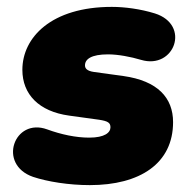

<svg xmlns="http://www.w3.org/2000/svg" viewBox="-20 -526 561 558"><path d="M241 12C387 12 483 -51 483 -171C483 -242 438 -291 339 -305L252 -317C233 -320 227 -327 227 -336C227 -354 245 -368 294 -368C323 -368 360 -361 390 -352C487 -323 535 -454 430 -487C388 -500 342 -506 305 -506C129 -506 45 -417 45 -323C45 -252 93 -202 181 -190L268 -178C294 -174 301 -169 301 -156C301 -141 285 -126 239 -126C201 -126 158 -135 117 -150C21 -185 -28 -48 76 -12C118 2 180 12 241 12Z"/></svg>

Font: SN Pro Black
Style: Italic
Weight: 900
Italic angle: -9°
Designer: Tobias Whetton
Foundry: Supernotes
Version: Version 1.001;Glyphs 3.2 (3249)